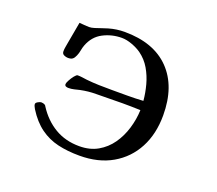

<svg xmlns="http://www.w3.org/2000/svg" viewBox="-125 -937 1251 1107"><g transform="rotate(20 500.0 -383.0)"><path d="M835 -386Q835 -272 789.5 -186Q744 -100 660 -51.5Q576 -3 460 -3Q387 -3 327 -17Q267 -31 217.5 -67Q168 -103 128 -167Q125 -173 121 -180.5Q117 -188 117 -195Q117 -203 129.5 -210Q142 -217 149 -217Q162 -217 172 -211Q174 -210 176 -207Q178 -204 179 -202Q224 -132 289.5 -93Q355 -54 440 -54Q505 -54 553 -81.5Q601 -109 633 -154.5Q665 -200 682 -256.5Q699 -313 701 -370Q673 -371 646 -371.5Q619 -372 591 -372Q551 -372 510.5 -371Q470 -370 429 -370Q405 -370 381.5 -367.5Q358 -365 334 -360Q318 -356 301 -352Q284 -348 266 -348Q259 -348 251.5 -351Q244 -354 244 -364Q244 -371 253 -388Q262 -405 274 -420Q286 -435 293 -435Q307 -435 321.5 -433Q336 -431 351 -429Q389 -425 427.5 -424Q466 -423 505 -423Q553 -423 601.5 -423Q650 -423 699 -426Q695 -473 682 -521.5Q669 -570 644.5 -612Q620 -654 580 -683Q556 -700 522 -712.5Q488 -725 459 -725Q398 -725 345 -697.5Q292 -670 269 -609Q263 -593 260 -575.5Q257 -558 250 -542Q243 -525 233.5 -517.5Q224 -510 205 -510Q193 -510 180.5 -516Q168 -522 168 -537Q168 -551 170.5 -564Q173 -577 175 -590Q181 -623 187 -656.5Q193 -690 199 -723Q214 -722 229 -720.5Q244 -719 259 -719Q273 -719 292 -725Q311 -731 331 -738Q351 -745 365 -749Q413 -763 462 -763Q641 -763 738 -663.5Q835 -564 835 -386Z"/></g></svg>

Font: Kaisei Decol
Style: Bold
Weight: 700
Designer: Font-Kai, 金井和夫
Foundry: KAZUO KANAI
Version: Version 5.003